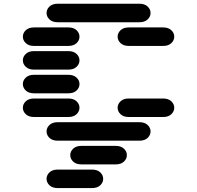

<svg xmlns="http://www.w3.org/2000/svg" viewBox="-20 -881 1040 1013"><path d="M284.2 111.3H465.8Q493.2 111.3 508.8 96.7Q524.4 82 524.4 62.5Q524.4 43 508.8 28.3Q493.2 13.7 465.8 13.7H284.2Q256.8 13.7 241.2 28.3Q225.6 43 225.6 62.5Q225.6 82 241.2 96.7Q256.8 111.3 284.2 111.3ZM409.2 -13.7H590.8Q618.2 -13.7 633.8 -28.3Q649.4 -43 649.4 -62.5Q649.4 -82 633.8 -96.7Q618.2 -111.3 590.8 -111.3H409.2Q381.8 -111.3 366.2 -96.7Q350.6 -82 350.6 -62.5Q350.6 -43 366.2 -28.3Q381.8 -13.7 409.2 -13.7ZM284.2 -138.7H715.8Q743.2 -138.7 758.8 -153.3Q774.4 -168 774.4 -187.5Q774.4 -207 758.8 -221.7Q743.2 -236.3 715.8 -236.3H284.2Q256.8 -236.3 241.2 -221.7Q225.6 -207 225.6 -187.5Q225.6 -168 241.2 -153.3Q256.8 -138.7 284.2 -138.7ZM159.2 -263.7H340.8Q368.2 -263.7 383.8 -278.3Q399.4 -293 399.4 -312.5Q399.4 -332 383.8 -346.7Q368.2 -361.3 340.8 -361.3H159.2Q131.8 -361.3 116.2 -346.7Q100.6 -332 100.6 -312.5Q100.6 -293 116.2 -278.3Q131.8 -263.7 159.2 -263.7ZM659.2 -263.7H840.8Q868.2 -263.7 883.8 -278.3Q899.4 -293 899.4 -312.5Q899.4 -332 883.8 -346.7Q868.2 -361.3 840.8 -361.3H659.2Q631.8 -361.3 616.2 -346.7Q600.6 -332 600.6 -312.5Q600.6 -293 616.2 -278.3Q631.8 -263.7 659.2 -263.7ZM159.2 -388.7H340.8Q368.2 -388.7 383.8 -403.3Q399.4 -418 399.4 -437.5Q399.4 -457 383.8 -471.7Q368.2 -486.3 340.8 -486.3H159.2Q131.8 -486.3 116.2 -471.7Q100.6 -457 100.6 -437.5Q100.6 -418 116.2 -403.3Q131.8 -388.7 159.2 -388.7ZM159.2 -513.7H340.8Q368.2 -513.7 383.8 -528.3Q399.4 -543 399.4 -562.5Q399.4 -582 383.8 -596.7Q368.2 -611.3 340.8 -611.3H159.2Q131.8 -611.3 116.2 -596.7Q100.6 -582 100.6 -562.5Q100.6 -543 116.2 -528.3Q131.8 -513.7 159.2 -513.7ZM159.2 -638.7H340.8Q368.2 -638.7 383.8 -653.3Q399.4 -668 399.4 -687.5Q399.4 -707 383.8 -721.7Q368.2 -736.3 340.8 -736.3H159.2Q131.8 -736.3 116.2 -721.7Q100.6 -707 100.6 -687.5Q100.6 -668 116.2 -653.3Q131.8 -638.7 159.2 -638.7ZM659.2 -638.7H840.8Q868.2 -638.7 883.8 -653.3Q899.4 -668 899.4 -687.5Q899.4 -707 883.8 -721.7Q868.2 -736.3 840.8 -736.3H659.2Q631.8 -736.3 616.2 -721.7Q600.6 -707 600.6 -687.5Q600.6 -668 616.2 -653.3Q631.8 -638.7 659.2 -638.7ZM284.2 -763.7H715.8Q743.2 -763.7 758.8 -778.3Q774.4 -793 774.4 -812.5Q774.4 -832 758.8 -846.7Q743.2 -861.3 715.8 -861.3H284.2Q256.8 -861.3 241.2 -846.7Q225.6 -832 225.6 -812.5Q225.6 -793 241.2 -778.3Q256.8 -763.7 284.2 -763.7Z"/></svg>

Font: Sixtyfour Convergence
Style: Regular
Weight: 400
Designer: Jens Kutilek
Foundry: Jens Kutilek
Version: Version 2.001